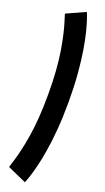

<svg xmlns="http://www.w3.org/2000/svg" viewBox="-185 -782 555 1019"><g transform="rotate(20 93.0 -273.0)"><path d="M112.5 207.5Q118 195.5 126.5 169.8Q135 144 145 104.5Q155 65 164 10.8Q173 -43.5 179 -114.8Q185 -186 185 -273Q185 -361.5 179 -432.2Q173 -503 164 -558Q155 -613 145 -652.5Q135 -692 126.5 -717.2Q118 -742.5 112.5 -754.5L6 -706Q10.5 -691 18.8 -665Q27 -639 35.8 -601.5Q44.5 -564 52.5 -515.8Q60.5 -467.5 65 -406.8Q69.5 -346 69.5 -273Q69.5 -200.5 65 -140Q60.5 -79.5 52.5 -31.2Q44.5 17 35.8 54.5Q27 92 18.8 118.2Q10.5 144.5 6 160Z"/></g></svg>

Font: Anybody UltraCondensed
Style: Bold
Weight: 700
Width: 1
Version: Version 1.113;gftools[0.9.25]